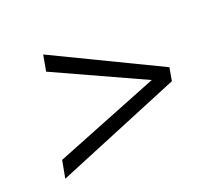

<svg xmlns="http://www.w3.org/2000/svg" viewBox="-79 -642 745 644"><g transform="rotate(-20 293.5 -320.5)"><path d="M439.9 -323.7 116.7 -471.2 127 -528.8 510.3 -343.8 502 -296.9 54.2 -111.8 65.9 -174.8Z"/></g></svg>

Font: Roboto Mono Light
Style: Italic
Weight: 300
Designer: Google
Version: Version 2.000985; 2015; ttfautohint (v1.3)